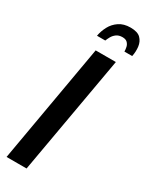

<svg xmlns="http://www.w3.org/2000/svg" viewBox="-225 -919 755 964"><g transform="rotate(30 152.0 -437.0)"><path d="M7 0 127 -687H244L123 0ZM96 -754Q101 -783 115.5 -810.5Q130 -838 156.5 -856Q183 -874 222 -874Q263 -874 281 -856Q299 -838 302.5 -810.5Q306 -783 300 -754H255Q255 -767 252 -780Q249 -793 239.5 -802.5Q230 -812 211 -812Q190 -812 176.5 -802Q163 -792 155.5 -778.5Q148 -765 144 -754Z"/></g></svg>

Font: Archivo ExtraCondensed SemiBold
Style: Italic
Weight: 600
Width: 2
Italic angle: -10°
Designer: Hector Gatti
Foundry: Omnibus-Type
Version: Version 2.001